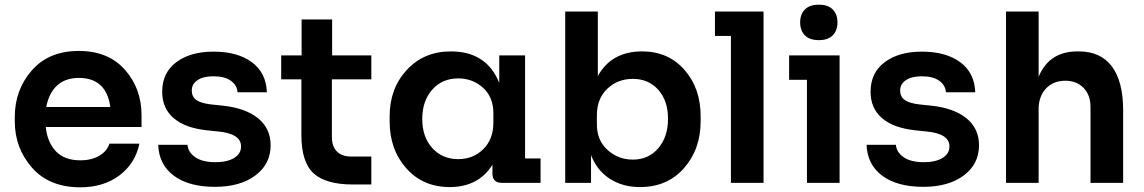

<svg xmlns="http://www.w3.org/2000/svg" viewBox="-20 -779 4875 818"><path d="M322 19Q190 19 116.5 -64.5Q43 -148 43 -262V-281Q43 -396 115.5 -479Q188 -562 316 -562Q441 -562 512 -482Q583 -402 583 -288V-238H175Q182 -172 218.5 -134Q255 -96 322 -96Q371 -96 404 -116Q437 -136 446 -167H574Q556 -82 488.5 -31.5Q421 19 322 19ZM316 -447Q258 -447 223 -414.5Q188 -382 177 -323H450Q433 -447 316 -447Z M896 17Q784 17 720.5 -30.5Q657 -78 654 -162H779Q781 -131 811.5 -109.5Q842 -88 898 -88Q948 -88 977.5 -106Q1007 -124 1007 -155Q1007 -210 908 -219L860 -224Q768 -234 719.5 -276Q671 -318 671 -388Q671 -469 731 -514Q791 -559 890 -559Q992 -559 1053 -514Q1114 -469 1117 -386H992Q990 -416 963.5 -435Q937 -454 889 -454Q846 -454 821.5 -437.5Q797 -421 797 -393Q797 -367 816.5 -353Q836 -339 880 -334L928 -329Q1025 -319 1079 -275.5Q1133 -232 1133 -160Q1133 -80 1068 -31.5Q1003 17 896 17Z M1484 7Q1368 7 1316 -40.5Q1264 -88 1264 -204V-441H1178V-543H1265V-696H1395V-543H1562V-441H1394V-195Q1394 -155 1415.5 -133.5Q1437 -112 1477 -112H1562V7Z M2118 0Q2078 0 2078 -40V-77Q2018 18 1896 18Q1782 18 1711 -62Q1640 -142 1640 -262V-283Q1640 -402 1713 -481Q1786 -560 1901 -560Q2053 -560 2107 -426V-543H2217V-104H2283V0ZM1932 -101Q1996 -101 2039 -143.5Q2082 -186 2082 -257V-297Q2082 -365 2038 -405Q1994 -445 1932 -445Q1864 -445 1821.5 -397Q1779 -349 1779 -272Q1779 -195 1822 -148Q1865 -101 1932 -101Z M2707 18Q2633 18 2578.5 -17Q2524 -52 2498 -118V0H2388V-730H2527V-455Q2585 -560 2716 -560Q2827 -560 2896 -481.5Q2965 -403 2965 -284V-263Q2965 -143 2894 -62.5Q2823 18 2707 18ZM2676 -99Q2743 -99 2784.5 -147.5Q2826 -196 2826 -273Q2826 -350 2784.5 -396.5Q2743 -443 2676 -443Q2612 -443 2567.5 -401Q2523 -359 2523 -288V-248Q2523 -181 2568.5 -140Q2614 -99 2676 -99Z M3094 0V-626H3026V-730H3233V0Z M3469 -608Q3429 -608 3409 -628.5Q3389 -649 3389 -684Q3389 -718 3409 -738.5Q3429 -759 3469 -759Q3508 -759 3528 -738.5Q3548 -718 3548 -684Q3548 -649 3528 -628.5Q3508 -608 3469 -608ZM3418 0V-439H3342V-543H3557V0Z M3914 17Q3802 17 3738.5 -30.5Q3675 -78 3672 -162H3797Q3799 -131 3829.5 -109.5Q3860 -88 3916 -88Q3966 -88 3995.5 -106Q4025 -124 4025 -155Q4025 -210 3926 -219L3878 -224Q3786 -234 3737.5 -276Q3689 -318 3689 -388Q3689 -469 3749 -514Q3809 -559 3908 -559Q4010 -559 4071 -514Q4132 -469 4135 -386H4010Q4008 -416 3981.5 -435Q3955 -454 3907 -454Q3864 -454 3839.5 -437.5Q3815 -421 3815 -393Q3815 -367 3834.5 -353Q3854 -339 3898 -334L3946 -329Q4043 -319 4097 -275.5Q4151 -232 4151 -160Q4151 -80 4086 -31.5Q4021 17 3914 17Z M4266 0V-730H4405V-452Q4450 -560 4570 -560H4576Q4669 -560 4717 -496Q4765 -432 4765 -310V0H4626V-323Q4626 -374 4596.5 -404.5Q4567 -435 4519 -435Q4467 -435 4436 -401.5Q4405 -368 4405 -314V0Z"/></svg>

Font: Cazoo Sans SemiBold
Style: Regular
Weight: 600
Designer: Jonathan Barnbrook, Julián Moncada
Foundry: Barnbrook Fonts
Version: Version 2.000;Glyphs 3.2.3 (3260)